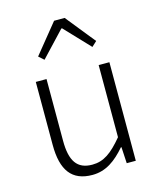

<svg xmlns="http://www.w3.org/2000/svg" viewBox="-122 -904 834 1003"><g transform="rotate(-15 295.0 -402.0)"><path d="M253 13C327 13 381 -28 433 -88H436L441 0H490V-533H432V-143C372 -71 328 -39 266 -39C184 -39 150 -90 150 -199V-533H92V-192C92 -55 142 13 253 13ZM138 -658 166 -633 293 -768H297L425 -633L452 -658L324 -817H267Z"/></g></svg>

Font: Source Han Sans SC Light
Style: Regular
Weight: 300
Designer: Ryoko NISHIZUKA (kana & ideographs); Paul D. Hunt (Latin, Greek & Cyrillic); Wenlong ZHANG (bopomofo); Sandoll Communica
Foundry: Adobe Systems Incorporated
Version: Version 1.004;PS 1.004;hotconv 1.0.82;makeotf.lib2.5.63406